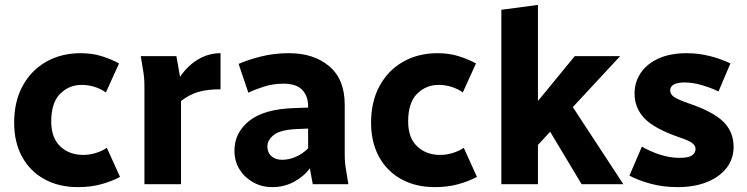

<svg xmlns="http://www.w3.org/2000/svg" viewBox="-20 -755 3060 787"><path d="M38 -252Q38 -339 73 -403Q108 -467 169.5 -502Q231 -537 311 -537Q357 -537 396 -525Q435 -513 468 -495L414 -376Q395 -390 369 -398.5Q343 -407 315 -407Q263 -407 226.5 -370.5Q190 -334 190 -257Q190 -190 227 -155Q264 -120 321 -120Q347 -120 373 -128Q399 -136 418 -149L472 -30Q439 -12 395.5 0Q352 12 299 12Q221 12 162 -20.5Q103 -53 70.5 -112.5Q38 -172 38 -252Z M557 -525H703L718 -440Q749 -486 792 -511.5Q835 -537 884 -537V-389Q831 -389 794 -378.5Q757 -368 722 -341V0H572V-400Q572 -421 570.5 -437.5Q569 -454 565 -476Z M941 -138Q941 -211 1001.5 -259.5Q1062 -308 1186 -312L1243 -314V-318Q1243 -362 1218.5 -387Q1194 -412 1142 -412Q1100 -412 1063.5 -400.5Q1027 -389 998 -375L958 -493Q996 -510 1050 -523.5Q1104 -537 1165 -537Q1266 -537 1329.5 -483.5Q1393 -430 1393 -326V-125Q1393 -104 1394.5 -87.5Q1396 -71 1400 -49L1408 0H1262L1250 -65Q1225 -31 1184.5 -9.5Q1144 12 1096 12Q1054 12 1019 -7Q984 -26 962.5 -59.5Q941 -93 941 -138ZM1076 -155Q1076 -129 1093 -114.5Q1110 -100 1136 -100Q1165 -100 1193 -112.5Q1221 -125 1243 -147V-228L1196 -226Q1129 -223 1102.5 -202Q1076 -181 1076 -155Z M1501 -252Q1501 -339 1536 -403Q1571 -467 1632.5 -502Q1694 -537 1774 -537Q1820 -537 1859 -525Q1898 -513 1931 -495L1877 -376Q1858 -390 1832 -398.5Q1806 -407 1778 -407Q1726 -407 1689.5 -370.5Q1653 -334 1653 -257Q1653 -190 1690 -155Q1727 -120 1784 -120Q1810 -120 1836 -128Q1862 -136 1881 -149L1935 -30Q1902 -12 1858.5 0Q1815 12 1762 12Q1684 12 1625 -20.5Q1566 -53 1533.5 -112.5Q1501 -172 1501 -252Z M2035 0V-715L2185 -735V-341L2336 -525H2522L2328 -316L2535 0H2364L2235 -215L2185 -161V0Z M2560 -35 2611 -154Q2643 -135 2684 -121.5Q2725 -108 2765 -108Q2803 -108 2817 -118.5Q2831 -129 2831 -144Q2831 -159 2816 -169.5Q2801 -180 2765 -192Q2663 -227 2622 -269.5Q2581 -312 2581 -372Q2581 -418 2606 -455.5Q2631 -493 2679 -515Q2727 -537 2795 -537Q2844 -537 2890.5 -525Q2937 -513 2974 -495L2925 -380Q2895 -395 2857 -406Q2819 -417 2787 -417Q2727 -417 2727 -384Q2727 -369 2742.5 -358Q2758 -347 2801 -332Q2902 -298 2944.5 -256.5Q2987 -215 2987 -153Q2987 -104 2958.5 -67Q2930 -30 2878.5 -9Q2827 12 2757 12Q2699 12 2648.5 -1.5Q2598 -15 2560 -35Z"/></svg>

Font: Radio Canada
Style: Bold
Weight: 700
Designer: Charles Daoud, Etienne Aubert Bonn, Alexandre Saumier Demers, Jacques Le Bailly
Foundry: Radio-Canada
Version: Version 2.104; ttfautohint (v1.8.4.7-5d5b);gftools[0.9.28.de